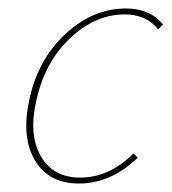

<svg xmlns="http://www.w3.org/2000/svg" viewBox="-20 -430 405 453"><path d="M353 -361Q325 -396 274 -396Q205 -396 145.5 -340Q86 -284 66 -194Q47 -113 76 -62Q105 -11 169 -11Q238 -11 295 -68L305 -58Q242 3 166 3Q95 3 62.5 -51.5Q30 -106 49 -194Q69 -289 134 -349.5Q199 -410 277 -410Q334 -410 365 -372Z"/></svg>

Font: EauTest Thin
Style: Italic
Weight: 250
Italic angle: -12°
Designer: Christian Thalmann (Catharsis Fonts)
Version: Version 0.001;PS 000.001;hotconv 1.0.88;makeotf.lib2.5.64775